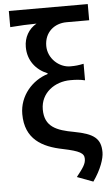

<svg xmlns="http://www.w3.org/2000/svg" viewBox="-65 -838 627 1088"><g transform="rotate(-5 249.0 -294.5)"><path d="M421 208C467 143 487 82 487 47C487 -31 449 -61 337 -82C237 -100 171 -126 171 -224C171 -319 253 -376 341 -376C370 -376 393 -375 424 -368V-462C394 -456 378 -454 348 -454C284 -454 222 -510 222 -581C222 -659 279 -705 348 -705H477V-797H28V-705C94 -710 123 -711 178 -712C132 -686 106 -639 106 -585C106 -509 150 -453 216 -426V-422C128 -395 53 -313 53 -208C53 -65 149 -14 265 9C360 29 384 43 384 75C384 105 367 127 330 174Z"/></g></svg>

Font: Noto Sans HK Medium
Style: Regular
Weight: 500
Designer: Ryoko NISHIZUKA 西塚涼子 (kana, bopomofo & ideographs); Paul D. Hunt (Latin, Greek & Cyrillic); Sandoll Communications 산돌커뮤니
Foundry: Adobe
Version: Version 2.002;hotconv 1.0.116;makeotfexe 2.5.65601